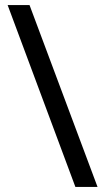

<svg xmlns="http://www.w3.org/2000/svg" viewBox="-20 -734 412 754"><path d="M96 -714 363 0H276L10 -714Z"/></svg>

Font: Noto Sans Mayan Numerals
Style: Regular
Weight: 400
Designer: Monotype Design Team
Foundry: Monotype Imaging Inc.
Version: Version 2.001; ttfautohint (v1.8.4.7-5d5b)